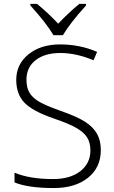

<svg xmlns="http://www.w3.org/2000/svg" viewBox="-20 -951 585 981"><path d="M419.4 -922.9Q336.4 -831.1 301.3 -771H253.4Q216.3 -833.5 135.3 -922.9V-931.2H169.4Q225.1 -885.3 277.3 -830.1Q330.1 -885.7 385.3 -931.2H419.4ZM495.1 -184.1Q495.1 -94.7 429.4 -42.5Q363.8 9.8 254.9 9.8Q124 9.8 54.2 -19V-68.8Q131.3 -36.1 251 -36.1Q338.9 -36.1 390.4 -76.4Q441.9 -116.7 441.9 -182.1Q441.9 -222.7 424.8 -249.3Q407.7 -275.9 369.1 -297.9Q330.6 -319.8 255.9 -345.2Q146.5 -382.8 104.7 -426.5Q63 -470.2 63 -543Q63 -623 125.7 -673.6Q188.5 -724.1 287.1 -724.1Q387.7 -724.1 476.1 -686L458 -643.1Q369.1 -680.2 288.1 -680.2Q209 -680.2 162.1 -643.6Q115.2 -606.9 115.2 -543.9Q115.2 -504.4 129.6 -479Q144 -453.6 176.8 -433.3Q209.5 -413.1 289.1 -384.8Q372.6 -356 414.6 -328.9Q456.5 -301.8 475.8 -267.3Q495.1 -232.9 495.1 -184.1Z"/></svg>

Font: Zoram GWebM Light
Style: Regular
Weight: 300
Foundry: Ascender Corporation
Version: Version 1.000